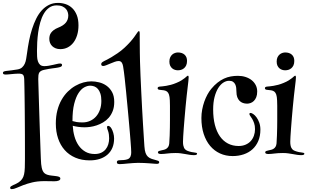

<svg xmlns="http://www.w3.org/2000/svg" viewBox="-69 -1145 2133 1324"><path d="M331.1 -1125Q358.4 -1125 383.8 -1116.5Q409.2 -1107.9 429 -1089.1Q448.7 -1070.3 460.4 -1041Q472.2 -1011.7 472.2 -970.2Q472.2 -933.1 462.9 -902.8Q453.6 -872.6 437 -851.1Q420.4 -829.6 397.5 -817.9Q374.5 -806.2 347.2 -806.2Q329.1 -806.2 314.9 -811.8Q300.8 -817.4 291 -826.9Q281.2 -836.4 276.1 -849.4Q271 -862.3 271 -877Q271 -887.2 273.4 -897.9Q275.9 -908.7 282.7 -918.5Q289.6 -928.2 301.5 -937.5Q313.5 -946.8 332 -954.1Q368.2 -968.3 385 -988.8Q401.9 -1009.3 401.9 -1038.1Q401.9 -1047.9 398.4 -1060.1Q395 -1072.3 386.2 -1082.8Q377.4 -1093.3 361.8 -1100.6Q346.2 -1107.9 321.8 -1107.9Q291.5 -1107.9 269.8 -1092Q248 -1076.2 232.9 -1050Q217.8 -1023.9 208.5 -990.5Q199.2 -957 194.3 -922.1Q189.5 -887.2 187.7 -853.8Q186 -820.3 186 -793.9Q186 -774.9 186.8 -756.1Q187.5 -737.3 192.4 -722.4Q197.3 -707.5 207.5 -698.2Q217.8 -689 236.8 -689Q252 -689 267.8 -691.9Q283.7 -694.8 298.1 -698Q312.5 -701.2 324.7 -704.1Q336.9 -707 345.2 -707Q358.9 -707 358.9 -696.8Q358.9 -689.9 352.8 -686Q346.7 -682.1 331.1 -679.2Q323.7 -677.7 314.7 -676.5Q305.7 -675.3 293.9 -673.8Q282.2 -672.4 267.6 -669.9Q252.9 -667.5 233.9 -663.1Q221.2 -660.2 213.6 -655.5Q206.1 -650.9 202.1 -645Q197.3 -637.2 196 -625.7Q194.8 -614.3 194.8 -600.1Q194.8 -596.2 195.6 -570.8Q196.3 -545.4 197.5 -506.3Q198.7 -467.3 200.2 -418Q201.7 -368.7 203.4 -316.9Q205.1 -265.1 206.8 -214.6Q208.5 -164.1 210 -122.6Q211.4 -81.1 212.6 -52Q213.9 -22.9 214.8 -14.2Q217.3 15.1 226.3 34.2Q235.4 53.2 257.8 60.1Q265.6 62.5 272.2 63.7Q278.8 64.9 285.9 65.7Q293 66.4 301 67.4Q309.1 68.4 319.8 69.8Q332.5 71.3 339.8 75Q347.2 78.6 347.2 85.9Q347.2 95.7 335.9 100.3Q324.7 105 305.2 105Q293.9 105 274.7 104.5Q255.4 104 233.9 104Q188 104.5 152.8 113Q117.7 121.6 91.1 131.8Q64.5 142.1 45.2 150.6Q25.9 159.2 12.2 159.2Q1 159.2 1 149.9Q1 144 6.6 139.9Q12.2 135.7 22.9 130.9Q44.9 122.1 59.6 112.3Q74.2 102.5 83.5 89.4Q92.8 76.2 96.9 57.4Q101.1 38.6 102.1 11.2Q103 -11.7 103 -45.4Q103 -79.1 103 -120.1Q103 -160.6 102.8 -206.1Q102.5 -251.5 102.3 -297.4Q102.1 -343.3 101.6 -388.2Q101.1 -433.1 100.6 -472.7Q100.1 -512.2 99.4 -544.2Q98.6 -576.2 98.1 -597.2Q97.7 -609.4 95.7 -617.2Q93.8 -625 89.4 -629.4Q85 -633.8 77.4 -635.5Q69.8 -637.2 58.1 -637.2Q47.9 -637.2 35.2 -636.2Q22.5 -635.3 10 -634Q-2.4 -632.8 -12.9 -631.8Q-23.4 -630.9 -29.8 -630.9Q-38.1 -630.9 -43.5 -633.3Q-48.8 -635.7 -48.8 -642.1Q-48.8 -648.9 -43 -651.6Q-37.1 -654.3 -25.9 -655.8Q-7.8 -658.2 9.5 -659.9Q26.9 -661.6 50.8 -666Q71.3 -669.4 83 -679.9Q94.7 -690.4 101.6 -705.3Q108.4 -720.2 111.3 -738.5Q114.3 -756.8 117.2 -776.9Q123 -820.8 131.3 -863.5Q139.6 -906.2 152.1 -945.1Q164.6 -983.9 180.9 -1016.8Q197.3 -1049.8 219.2 -1073.7Q241.2 -1097.7 268.8 -1111.3Q296.4 -1125 331.1 -1125Z M699.7 -258.8Q706.5 -247.6 712.2 -228.5Q717.8 -209.5 717.8 -189.9Q717.8 -154.3 706.1 -126.2Q694.3 -98.1 672.4 -78.9Q650.4 -59.6 619.4 -49.3Q588.4 -39.1 549.8 -39.1Q494.1 -39.1 450.4 -57.9Q406.7 -76.7 377 -110.4Q347.2 -144 331.5 -190.7Q315.9 -237.3 315.9 -293Q315.9 -343.3 326.7 -384.3Q337.4 -425.3 356 -457.5Q374.5 -489.7 398.9 -513.7Q423.3 -537.6 450.7 -553.2Q478 -568.8 506.3 -576.4Q534.7 -584 561 -584Q586.9 -584 614.7 -577.1Q642.6 -570.3 665.8 -553.7Q689 -537.1 703.9 -510Q718.8 -482.9 718.8 -441.9Q718.8 -406.2 708.3 -379.4Q697.8 -352.5 680.7 -333Q663.6 -313.5 641.8 -300.8Q620.1 -288.1 597.4 -280.5Q574.7 -272.9 553 -270Q531.2 -267.1 514.6 -267.1Q490.7 -267.1 468 -270.5Q445.3 -273.9 432.6 -277.8Q434.6 -239.7 444.6 -204.3Q454.6 -168.9 473.1 -142.1Q491.7 -115.2 519.3 -99.1Q546.9 -83 584 -83Q609.9 -83 628.7 -91.8Q647.5 -100.6 659.7 -115.5Q671.9 -130.4 677.7 -149.9Q683.6 -169.4 683.6 -190.9Q683.6 -203.6 681.9 -217.3Q680.2 -231 675.8 -243.2Q672.9 -250.5 670.9 -256.8Q668.9 -263.2 668.9 -267.1Q668.9 -276.9 677.7 -276.9Q682.1 -276.9 688.2 -272.5Q694.3 -268.1 699.7 -258.8ZM430.7 -310.1Q443.4 -306.2 459.5 -303.5Q475.6 -300.8 500 -300.8Q528.3 -300.8 552.2 -311.5Q576.2 -322.3 593.3 -341.6Q610.4 -360.8 620.1 -388.2Q629.9 -415.5 629.9 -449.2Q629.9 -479 623.3 -499.3Q616.7 -519.5 606 -531.7Q595.2 -543.9 581.3 -549.1Q567.4 -554.2 552.7 -554.2Q534.2 -554.2 512.7 -543Q491.2 -531.7 472.9 -503.9Q454.6 -476.1 442.6 -429Q430.7 -381.8 430.7 -310.1Z M894.5 -913.1Q894.5 -907.7 894.5 -887.7Q894.5 -867.7 894.8 -839.8Q895 -812 895.3 -780.3Q895.5 -748.5 896.5 -719.2Q897.5 -678.2 899.9 -624.5Q902.3 -570.8 905 -512.9Q907.7 -455.1 910.9 -396.5Q914.1 -337.9 917.2 -286.9Q920.4 -235.8 922.9 -196.3Q925.3 -156.7 926.8 -136.2Q928.7 -107.4 934.6 -90.8Q940.4 -74.2 950.9 -64.5Q961.4 -54.7 977.3 -49.3Q993.2 -43.9 1015.6 -38.1Q1023.9 -35.6 1026.4 -32.7Q1028.8 -29.8 1028.8 -25.9Q1028.8 -21.5 1025.4 -18.3Q1022 -15.1 1012.7 -15.1Q1008.3 -15.1 994.9 -16.1Q981.4 -17.1 963.4 -18.6Q945.3 -20 924.1 -21Q902.8 -22 882.8 -22Q866.7 -22 848.6 -20.5Q830.6 -19 813.5 -17.6Q796.4 -16.1 781.5 -14.6Q766.6 -13.2 756.8 -13.2Q750 -13.2 743.4 -15.6Q736.8 -18.1 736.8 -26.9Q736.8 -40 755.9 -40Q768.6 -40 784.4 -41.5Q800.3 -43 810.5 -46.9Q818.8 -49.8 823.7 -55.2Q828.6 -60.5 831.3 -67.1Q834 -73.7 835 -80.8Q835.9 -87.9 835.9 -95.2Q835.9 -104 834.7 -123.3Q833.5 -142.6 831.5 -168.5Q829.6 -194.3 826.9 -225.6Q824.2 -256.8 821.3 -289.8Q818.4 -322.8 815.4 -355.5Q812.5 -388.2 809.6 -417.5Q806.6 -446.8 804.4 -470.7Q802.2 -494.6 800.8 -509.8Q798.3 -532.2 795.9 -556.4Q793.5 -580.6 791 -604Q788.6 -627.4 785.6 -648.9Q782.7 -670.4 779.8 -688Q776.9 -705.1 769.8 -714.6Q762.7 -724.1 748.5 -724.1Q737.3 -724.1 722.4 -718.8Q707.5 -713.4 692.4 -707Q677.2 -700.7 663.8 -695.3Q650.4 -689.9 642.6 -689.9Q637.2 -689.9 633.1 -692.6Q628.9 -695.3 628.9 -702.1Q628.9 -711.4 638.7 -717.8Q643.1 -721.2 650.4 -724.6Q657.7 -728 669.7 -734.1Q681.6 -740.2 699.2 -750.5Q716.8 -760.7 741.7 -777.8Q768.1 -795.9 789.6 -815.9Q811 -835.9 827.9 -854.7Q844.7 -873.5 856.2 -889.2Q867.7 -904.8 873.5 -914.1Q878.9 -921.4 881.8 -925.8Q884.8 -930.2 888.7 -930.2Q892.6 -930.2 893.6 -924.6Q894.5 -918.9 894.5 -913.1Z M1157.7 -783.2Q1186.5 -783.2 1203.6 -768.1Q1220.7 -752.9 1220.7 -725.1Q1220.7 -706.5 1214.8 -694.1Q1209 -681.6 1199.7 -674.1Q1190.4 -666.5 1179.4 -663.3Q1168.5 -660.2 1157.7 -660.2Q1148.4 -660.2 1138.2 -663.1Q1127.9 -666 1119.1 -673.1Q1110.4 -680.2 1104.7 -691.7Q1099.1 -703.1 1099.1 -720.2Q1099.1 -738.3 1105 -750.2Q1110.8 -762.2 1119.6 -769.5Q1128.4 -776.9 1138.7 -780Q1148.9 -783.2 1157.7 -783.2ZM1227.1 -623Q1231.9 -623 1231.9 -611.8Q1231.9 -604.5 1230.2 -587.6Q1228.5 -570.8 1226.1 -551.8Q1222.2 -521.5 1218.3 -484.6Q1214.4 -447.8 1210.7 -408.9Q1207 -370.1 1203.9 -332Q1200.7 -293.9 1198.2 -261.5Q1195.8 -229 1194.3 -204.3Q1192.9 -179.7 1192.9 -168Q1192.9 -152.8 1194.8 -143.1Q1196.8 -133.3 1199.7 -127Q1202.6 -120.6 1206.3 -116.7Q1210 -112.8 1213.9 -109.9Q1218.3 -106.9 1224.6 -104.5Q1231 -102.1 1238.3 -99.9Q1245.6 -97.7 1253.2 -96.2Q1260.7 -94.7 1267.1 -94.2Q1277.3 -92.3 1283.7 -91.3Q1290 -90.3 1290 -85Q1290 -75.2 1269 -75.2Q1254.4 -75.2 1239.7 -77.4Q1225.1 -79.6 1209.7 -82.5Q1194.3 -85.4 1177.7 -87.6Q1161.1 -89.8 1142.1 -89.8Q1124.5 -89.8 1110.4 -88.9Q1096.2 -87.9 1084.5 -86.4Q1072.8 -85 1062.5 -84Q1052.2 -83 1042 -83Q1033.7 -83 1026.9 -85.2Q1020 -87.4 1020 -94.2Q1020 -101.1 1027.6 -103.8Q1035.2 -106.4 1043 -107.9Q1052.7 -109.9 1062 -112.3Q1071.3 -114.7 1078.9 -119.9Q1086.4 -125 1091.6 -133.5Q1096.7 -142.1 1098.1 -155.8Q1100.1 -182.6 1101.1 -210.4Q1102.1 -238.3 1102.5 -265.4Q1103 -292.5 1103 -318.1Q1103 -343.8 1103 -366.2Q1103 -393.1 1103 -415.3Q1103 -437.5 1102.1 -453.1Q1101.1 -478 1096.4 -492.2Q1091.8 -506.3 1083.3 -513.2Q1074.7 -520 1061.5 -522.2Q1048.3 -524.4 1029.8 -525.9Q1024.4 -526.9 1021.2 -529.3Q1018.1 -531.7 1018.1 -537.1Q1018.1 -546.4 1032.7 -547.9Q1040 -548.3 1051.3 -549.6Q1062.5 -550.8 1077.4 -553.2Q1092.3 -555.7 1109.9 -560.3Q1127.4 -564.9 1147 -573.2Q1168.5 -582 1182.4 -590.8Q1196.3 -599.6 1205.1 -606.7Q1213.9 -613.8 1218.8 -618.4Q1223.6 -623 1227.1 -623Z M1634.8 -430.2Q1619.1 -430.2 1605.7 -435.1Q1592.3 -439.9 1582.5 -450Q1572.8 -460 1567.1 -475.3Q1561.5 -490.7 1561.5 -511.2Q1561.5 -525.9 1559.8 -539.6Q1558.1 -553.2 1552.7 -564Q1547.4 -574.7 1537.4 -581.3Q1527.3 -587.9 1510.7 -587.9Q1490.7 -587.9 1471.2 -575.4Q1451.7 -563 1436 -538.1Q1420.4 -513.2 1410.6 -476.1Q1400.9 -439 1400.9 -390.1Q1400.9 -330.6 1412.8 -283.9Q1424.8 -237.3 1447.5 -204.8Q1470.2 -172.4 1502.9 -155.3Q1535.6 -138.2 1576.7 -138.2Q1603.5 -138.2 1624.8 -147.5Q1646 -156.7 1660.2 -172.4Q1674.3 -188 1681.9 -209.2Q1689.5 -230.5 1689.5 -253.9Q1689.5 -278.8 1683.3 -295.9Q1677.2 -313 1670.2 -325Q1663.1 -336.9 1657 -345Q1650.9 -353 1650.9 -358.9Q1650.9 -366.2 1658.7 -366.2Q1666 -366.2 1677.5 -358.4Q1689 -350.6 1700 -335.7Q1710.9 -320.8 1718.8 -299.3Q1726.6 -277.8 1726.6 -251Q1726.6 -207 1712.2 -173.1Q1697.8 -139.2 1672.4 -116Q1647 -92.8 1611.8 -80.8Q1576.7 -68.8 1535.6 -68.8Q1487.8 -68.8 1448.2 -86.9Q1408.7 -105 1380.1 -138.9Q1351.6 -172.9 1335.7 -221.4Q1319.8 -270 1319.8 -331.1Q1319.8 -360.4 1325.2 -389.2Q1330.6 -418 1339.8 -444.1Q1349.1 -470.2 1361.3 -492.7Q1373.5 -515.1 1387.7 -532.2Q1408.7 -557.6 1430.7 -575Q1452.6 -592.3 1475.3 -602.8Q1498 -613.3 1522.2 -617.7Q1546.4 -622.1 1571.8 -622.1Q1599.6 -622.1 1624 -614.3Q1648.4 -606.4 1666.3 -592.3Q1684.1 -578.1 1694.3 -558.3Q1704.6 -538.6 1704.6 -514.2Q1704.6 -490.7 1698.2 -474.9Q1691.9 -459 1681.6 -449Q1671.4 -439 1658.9 -434.6Q1646.5 -430.2 1634.8 -430.2Z M1897.5 -783.2Q1926.3 -783.2 1943.4 -768.1Q1960.4 -752.9 1960.4 -725.1Q1960.4 -706.5 1954.6 -694.1Q1948.7 -681.6 1939.5 -674.1Q1930.2 -666.5 1919.2 -663.3Q1908.2 -660.2 1897.5 -660.2Q1888.2 -660.2 1877.9 -663.1Q1867.7 -666 1858.9 -673.1Q1850.1 -680.2 1844.5 -691.7Q1838.9 -703.1 1838.9 -720.2Q1838.9 -738.3 1844.7 -750.2Q1850.6 -762.2 1859.4 -769.5Q1868.2 -776.9 1878.4 -780Q1888.7 -783.2 1897.5 -783.2ZM1966.8 -623Q1971.7 -623 1971.7 -611.8Q1971.7 -604.5 1970 -587.6Q1968.3 -570.8 1965.8 -551.8Q1961.9 -521.5 1958 -484.6Q1954.1 -447.8 1950.4 -408.9Q1946.8 -370.1 1943.6 -332Q1940.4 -293.9 1938 -261.5Q1935.5 -229 1934.1 -204.3Q1932.6 -179.7 1932.6 -168Q1932.6 -152.8 1934.6 -143.1Q1936.5 -133.3 1939.5 -127Q1942.4 -120.6 1946 -116.7Q1949.7 -112.8 1953.6 -109.9Q1958 -106.9 1964.4 -104.5Q1970.7 -102.1 1978 -99.9Q1985.4 -97.7 1992.9 -96.2Q2000.5 -94.7 2006.8 -94.2Q2017.1 -92.3 2023.4 -91.3Q2029.8 -90.3 2029.8 -85Q2029.8 -75.2 2008.8 -75.2Q1994.1 -75.2 1979.5 -77.4Q1964.8 -79.6 1949.5 -82.5Q1934.1 -85.4 1917.5 -87.6Q1900.9 -89.8 1881.8 -89.8Q1864.3 -89.8 1850.1 -88.9Q1835.9 -87.9 1824.2 -86.4Q1812.5 -85 1802.2 -84Q1792 -83 1781.7 -83Q1773.4 -83 1766.6 -85.2Q1759.8 -87.4 1759.8 -94.2Q1759.8 -101.1 1767.3 -103.8Q1774.9 -106.4 1782.7 -107.9Q1792.5 -109.9 1801.8 -112.3Q1811 -114.7 1818.6 -119.9Q1826.2 -125 1831.3 -133.5Q1836.4 -142.1 1837.9 -155.8Q1839.8 -182.6 1840.8 -210.4Q1841.8 -238.3 1842.3 -265.4Q1842.8 -292.5 1842.8 -318.1Q1842.8 -343.8 1842.8 -366.2Q1842.8 -393.1 1842.8 -415.3Q1842.8 -437.5 1841.8 -453.1Q1840.8 -478 1836.2 -492.2Q1831.5 -506.3 1823 -513.2Q1814.5 -520 1801.3 -522.2Q1788.1 -524.4 1769.5 -525.9Q1764.2 -526.9 1761 -529.3Q1757.8 -531.7 1757.8 -537.1Q1757.8 -546.4 1772.5 -547.9Q1779.8 -548.3 1791 -549.6Q1802.2 -550.8 1817.1 -553.2Q1832 -555.7 1849.6 -560.3Q1867.2 -564.9 1886.7 -573.2Q1908.2 -582 1922.1 -590.8Q1936 -599.6 1944.8 -606.7Q1953.6 -613.8 1958.5 -618.4Q1963.4 -623 1966.8 -623Z"/></svg>

Font: Henny Penny
Style: Regular
Weight: 400
Version: Version 1.001